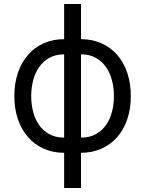

<svg xmlns="http://www.w3.org/2000/svg" viewBox="-20 -747 720 953"><path d="M298.3 11.4Q242.9 11.4 197.4 -8.9Q152 -29.1 119.5 -65.9Q87 -102.6 69.1 -154.7Q51.1 -206.7 51.1 -269.9Q51.1 -333.8 69.1 -386Q87 -438.2 119.5 -475.1Q152 -512.1 197.4 -532.3Q242.9 -552.6 298.3 -552.6V-727.3H382.1V-552.6Q437.5 -552.6 483.1 -532.3Q528.8 -512.1 561.3 -475.1Q593.8 -438.2 611.5 -386Q629.3 -333.8 629.3 -269.9Q629.3 -206.7 611.5 -154.7Q593.8 -102.6 561.3 -65.9Q528.8 -29.1 483.1 -8.9Q437.5 11.4 382.1 11.4V186.1H298.3ZM382.1 -63.9Q424.4 -63.9 455.1 -80.8Q485.8 -97.7 505.9 -125.9Q525.9 -154.1 535.7 -191.6Q545.5 -229 545.5 -269.9Q545.5 -311.1 535.7 -348.5Q525.9 -386 505.9 -414.6Q485.8 -443.2 455.1 -460.2Q424.4 -477.3 382.1 -477.3ZM298.3 -477.3Q256.4 -477.3 225.5 -460.2Q194.6 -443.2 174.5 -414.6Q154.5 -386 144.7 -348.5Q134.9 -311.1 134.9 -269.9Q134.9 -229 144.7 -191.6Q154.5 -154.1 174.5 -125.9Q194.6 -97.7 225.5 -80.8Q256.4 -63.9 298.3 -63.9Z"/></svg>

Font: Fast_Sans-Dotted
Style: Regular
Weight: 400
Version: Version 3.018